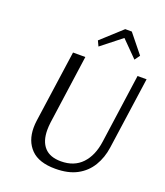

<svg xmlns="http://www.w3.org/2000/svg" viewBox="-159 -984 942 1099"><g transform="rotate(20 312.5 -434.0)"><path d="M544 -764 521 -732 425 -829 302 -732 287 -764 412 -878H452ZM308 10Q208 10 160 -39Q112 -88 112 -169Q112 -190 115 -212L177 -650H252L193 -229Q190 -205 190 -184Q190 -115 223.5 -78Q257 -41 324 -41Q404 -41 451.5 -91Q499 -141 511 -229L570 -650H625L563 -212Q554 -148 523.5 -97.5Q493 -47 440 -18.5Q387 10 308 10Z"/></g></svg>

Font: Arsenal SC
Style: Italic
Weight: 400
Italic angle: -9.10001°
Designer: Andrij Shevchenko
Foundry: Stairsfor
Version: Version 2.001; ttfautohint (v1.8.4.7-5d5b)